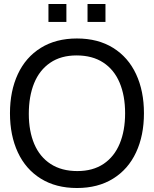

<svg xmlns="http://www.w3.org/2000/svg" viewBox="-20 -928 772 963"><path d="M313 -818H223V-908H313ZM509 -818H419V-908H509ZM30 -360Q30 -471.5 69.5 -556.2Q109 -641 184.8 -688Q260.5 -735 366 -735Q471.5 -735 547.2 -688Q623 -641 662.5 -556.2Q702 -471.5 702 -360Q702 -248.5 662.5 -163.8Q623 -79 547.2 -32Q471.5 15 366 15Q260.5 15 184.8 -32Q109 -79 69.5 -163.8Q30 -248.5 30 -360ZM607.5 -360Q607.5 -448 580 -513.2Q552.5 -578.5 498 -614.2Q443.5 -650 364 -650Q285.5 -650 231.8 -613.2Q178 -576.5 151.2 -510.8Q124.5 -445 124.5 -357Q124.5 -270 152 -205.5Q179.5 -141 234.2 -105.5Q289 -70 368 -70Q446 -70 499.8 -106.2Q553.5 -142.5 580.5 -207.8Q607.5 -273 607.5 -360Z"/></svg>

Font: CCSD_manrope Medium
Style: Regular
Weight: 500
Designer: Mikhail Sharanda
Foundry: Mikhail Sharanda
Version: Version 4.503